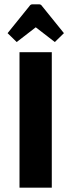

<svg xmlns="http://www.w3.org/2000/svg" viewBox="-20 -866 330 886"><path d="M219 -625V0H70V-625ZM15 -713 116 -838Q121 -846 129 -846H161Q169 -846 174 -838L275 -713L233 -672L145 -740L57 -672Z"/></svg>

Font: Changa SemiBold
Style: Regular
Weight: 600
Designer: Eduardo Rodriguez Tunni
Foundry: Eduardo Rodriguez Tunni
Version: Version 2.002; ttfautohint (v1.5) -l 8 -r 50 -G 150 -x 14 -H